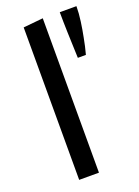

<svg xmlns="http://www.w3.org/2000/svg" viewBox="-136 -761 592 820"><g transform="rotate(-20 160.0 -351.0)"><path d="M77.1 0V-692.9L167 -701.7V0ZM250 -491.7 247.1 -572.8Q246.6 -587.4 245.8 -610.1Q245.1 -632.8 244.6 -657.5Q244.1 -682.1 244.1 -701.2H319.8Q319.8 -669.4 314.7 -633.1Q309.6 -596.7 303.2 -564.9Q299.8 -546.4 295.7 -528.1Q291.5 -509.8 286.6 -491.7Z"/></g></svg>

Font: Mako
Style: Regular
Weight: 400
Designer: vernon adams
Foundry: vernon adams
Version: Version 1.100; ttfautohint (v1.8.4.7-5d5b);gftools[0.9.33]